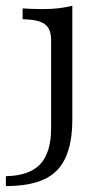

<svg xmlns="http://www.w3.org/2000/svg" viewBox="-58 -444 352 657"><path d="M-37.9 192.7V158.9Q42.7 157.3 79.8 117.7Q116.9 78.2 116.9 -6.5V-307.3Q116.9 -346 94.8 -361.7Q72.6 -377.4 19.4 -378.2V-415.3Q50.8 -412.9 91.1 -412.9Q143.5 -412.9 189.5 -424.2V-36.3Q189.5 45.2 166.1 96Q142.7 146.8 92.7 169.8Q42.7 192.7 -37.9 192.7Z"/></svg>

Font: Playfair 9pt Light
Style: Regular
Weight: 300
Designer: Claus Eggers Sørensen
Foundry: Claus Eggers Sørensen
Version: Version 2.001;gftools[0.9.30]